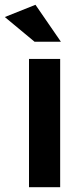

<svg xmlns="http://www.w3.org/2000/svg" viewBox="-40 -781 351 801"><path d="M214 -607 108 -761 -20 -710 104 -607ZM211 -535H81V0H211Z"/></svg>

Font: Montserrat_SPRD_medium Medium
Style: Regular
Weight: 400
Designer: Julieta Ulanovsky edited by Nelly Hempel
Foundry: Julieta Ulanovsky
Version: Version 4.000;PS 004.000;hotconv 1.0.88;makeotf.lib2.5.64775